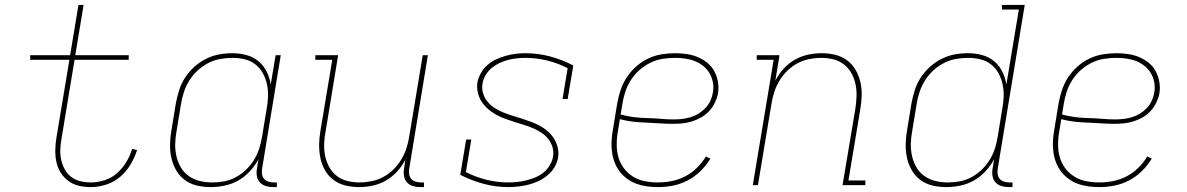

<svg xmlns="http://www.w3.org/2000/svg" viewBox="-20 -755 4840 783"><path d="M351 8Q325 8 301.5 2.5Q278 -3 259 -17Q240 -31 227.5 -51Q215 -71 210 -94.5Q205 -118 205.5 -143Q206 -168 210 -193L263 -511H103V-530H266L300 -735H321L287 -530H505V-511H284L231 -190Q227 -168 226 -146Q225 -124 229.5 -103.5Q234 -83 244 -64.5Q254 -46 270.5 -33.5Q287 -21 308 -16Q329 -11 351 -11Q378 -11 406.5 -20Q435 -29 457.5 -49Q480 -69 495.5 -95Q511 -121 519 -148L539 -143Q529 -112 512 -83.5Q495 -55 469.5 -33.5Q444 -12 412.5 -2Q381 8 351 8Z M839 8Q810 8 782.5 1.5Q755 -5 733.5 -21Q712 -37 698.5 -60.5Q685 -84 679 -110.5Q673 -137 673.5 -166Q674 -195 679 -223L697 -333Q702 -360 710.5 -387Q719 -414 734.5 -438Q750 -462 772 -482Q794 -502 820 -515Q846 -528 873 -533Q900 -538 928 -538Q957 -538 985 -530.5Q1013 -523 1034 -505.5Q1055 -488 1067.5 -463Q1080 -438 1084 -410L1104 -530H1125L1049 -68Q1047 -57 1048.5 -45.5Q1050 -34 1056.5 -26Q1063 -18 1074 -14.5Q1085 -11 1096 -11H1109V8H1093Q1078 8 1063.5 3.5Q1049 -1 1039.5 -11.5Q1030 -22 1027.5 -37.5Q1025 -53 1028 -68L1034 -105Q1019 -78 998 -55.5Q977 -33 951 -18.5Q925 -4 896 2Q867 8 839 8ZM845 -11Q869 -11 894 -15.5Q919 -20 942 -32.5Q965 -45 984 -63.5Q1003 -82 1016.5 -104Q1030 -126 1037.5 -150.5Q1045 -175 1049 -199L1067 -309Q1072 -334 1073 -360Q1074 -386 1069 -410Q1064 -434 1052.5 -455.5Q1041 -477 1022 -492Q1003 -507 978.5 -513Q954 -519 928 -519Q903 -519 878 -514.5Q853 -510 829.5 -498Q806 -486 786 -467.5Q766 -449 752 -426.5Q738 -404 730 -379.5Q722 -355 718 -330L700 -220Q695 -194 694.5 -168Q694 -142 699.5 -118Q705 -94 717.5 -72.5Q730 -51 750 -37Q770 -23 794.5 -17Q819 -11 845 -11Z M1445 8Q1416 8 1389 1.5Q1362 -5 1340.5 -21Q1319 -37 1305.5 -60.5Q1292 -84 1286.5 -111Q1281 -138 1281.5 -166.5Q1282 -195 1287 -223L1335 -511H1266V-530H1359L1308 -220Q1303 -195 1302 -169Q1301 -143 1306 -119Q1311 -95 1322.5 -74Q1334 -53 1353 -38Q1372 -23 1396.5 -17Q1421 -11 1446 -11Q1470 -11 1495 -16Q1520 -21 1542.5 -33Q1565 -45 1584 -63.5Q1603 -82 1616.5 -104.5Q1630 -127 1637.5 -150.5Q1645 -174 1649 -199L1704 -530H1725L1649 -68Q1647 -57 1648.5 -45.5Q1650 -34 1656.5 -26Q1663 -18 1674 -14.5Q1685 -11 1696 -11H1709V8H1693Q1678 8 1663.5 3.5Q1649 -1 1639.5 -11.5Q1630 -22 1627.5 -37.5Q1625 -53 1628 -68L1633 -104Q1620 -78 1599.5 -55.5Q1579 -33 1553.5 -18.5Q1528 -4 1500 2Q1472 8 1445 8Z M2054 8Q2001 8 1951.5 -5.5Q1902 -19 1857 -42L1881 -186H1902L1880 -53Q1920 -33 1963.5 -22Q2007 -11 2054 -11Q2072 -11 2090 -13Q2108 -15 2126.5 -19.5Q2145 -24 2163 -31.5Q2181 -39 2196 -51Q2211 -63 2221.5 -80Q2232 -97 2235 -115Q2239 -136 2233 -155.5Q2227 -175 2214.5 -190Q2202 -205 2185.5 -215.5Q2169 -226 2150.5 -233.5Q2132 -241 2112.5 -247Q2093 -253 2074 -259Q2055 -265 2036.5 -272Q2018 -279 2000.5 -289Q1983 -299 1968.5 -312Q1954 -325 1943.5 -341.5Q1933 -358 1928.5 -378Q1924 -398 1927 -419Q1931 -439 1941.5 -457.5Q1952 -476 1968 -490Q1984 -504 2003.5 -513Q2023 -522 2043 -527.5Q2063 -533 2082.5 -535.5Q2102 -538 2122 -538Q2175 -538 2224.5 -524.5Q2274 -511 2318 -488L2295 -351H2274L2295 -477Q2256 -497 2212.5 -508Q2169 -519 2122 -519Q2105 -519 2087 -517Q2069 -515 2051.5 -510.5Q2034 -506 2017 -498Q2000 -490 1985.5 -478Q1971 -466 1961 -449.5Q1951 -433 1948 -416Q1944 -395 1950 -375Q1956 -355 1968.5 -340Q1981 -325 1997.5 -314.5Q2014 -304 2032.5 -296.5Q2051 -289 2070.5 -283Q2090 -277 2109 -271Q2128 -265 2146.5 -258Q2165 -251 2182.5 -241.5Q2200 -232 2214.5 -219Q2229 -206 2239.5 -189.5Q2250 -173 2254.5 -153Q2259 -133 2256 -112Q2252 -91 2241 -72.5Q2230 -54 2213 -40Q2196 -26 2176 -16.5Q2156 -7 2135.5 -2Q2115 3 2094.5 5.5Q2074 8 2054 8Z M2663 8Q2641 8 2618.5 5Q2596 2 2575.5 -5.5Q2555 -13 2538 -25.5Q2521 -38 2508 -54.5Q2495 -71 2487 -91.5Q2479 -112 2476 -133.5Q2473 -155 2474 -178Q2475 -201 2479 -223L2497 -333Q2502 -361 2511 -388Q2520 -415 2536 -439.5Q2552 -464 2574.5 -484Q2597 -504 2623.5 -516.5Q2650 -529 2678 -533.5Q2706 -538 2733 -538Q2757 -538 2781 -534.5Q2805 -531 2826 -522Q2847 -513 2864.5 -499Q2882 -485 2893 -464.5Q2904 -444 2908 -420.5Q2912 -397 2908 -373Q2904 -354 2895 -335.5Q2886 -317 2872 -302Q2858 -287 2840 -276.5Q2822 -266 2802.5 -260Q2783 -254 2763.5 -252Q2744 -250 2725 -250Q2697 -250 2669.5 -252Q2642 -254 2614.5 -255Q2587 -256 2560.5 -259Q2534 -262 2508 -269L2500 -220Q2495 -193 2495 -165.5Q2495 -138 2502 -113.5Q2509 -89 2524.5 -68.5Q2540 -48 2562 -34.5Q2584 -21 2610 -16Q2636 -11 2663 -11Q2691 -11 2719 -16.5Q2747 -22 2773.5 -35.5Q2800 -49 2821.5 -70Q2843 -91 2859 -117L2877 -108Q2860 -80 2836.5 -57Q2813 -34 2784 -19Q2755 -4 2724.5 2Q2694 8 2663 8ZM2728 -268Q2745 -268 2762 -270Q2779 -272 2796 -277Q2813 -282 2828.5 -291.5Q2844 -301 2856.5 -314Q2869 -327 2876.5 -343Q2884 -359 2887 -376Q2891 -397 2887.5 -417.5Q2884 -438 2874 -455.5Q2864 -473 2848.5 -485.5Q2833 -498 2814.5 -505.5Q2796 -513 2775 -516Q2754 -519 2733 -519Q2708 -519 2682 -515Q2656 -511 2632 -499Q2608 -487 2587.5 -469Q2567 -451 2552.5 -428Q2538 -405 2530 -380.5Q2522 -356 2518 -330L2511 -288Q2537 -281 2564 -277.5Q2591 -274 2618.5 -273.5Q2646 -273 2673.5 -270.5Q2701 -268 2728 -268Z M3050 0 3135 -511H3066V-530H3159L3142 -426Q3155 -452 3175.5 -474.5Q3196 -497 3221.5 -511.5Q3247 -526 3275 -532Q3303 -538 3331 -538Q3359 -538 3386 -531.5Q3413 -525 3434.5 -509Q3456 -493 3469.5 -469.5Q3483 -446 3489 -419Q3495 -392 3494 -363.5Q3493 -335 3488 -307L3440 -19H3509V0H3416L3468 -310Q3472 -335 3473 -361Q3474 -387 3469 -411Q3464 -435 3452.5 -456Q3441 -477 3422 -492Q3403 -507 3379 -513Q3355 -519 3329 -519Q3305 -519 3280 -514Q3255 -509 3232.5 -497Q3210 -485 3191 -466.5Q3172 -448 3158.5 -425.5Q3145 -403 3137.5 -379.5Q3130 -356 3126 -331L3071 0Z M3839 8Q3810 8 3782.5 1.5Q3755 -5 3733.5 -21Q3712 -37 3698.5 -60.5Q3685 -84 3679 -110.5Q3673 -137 3673.5 -166Q3674 -195 3679 -223L3697 -333Q3702 -360 3710.5 -387Q3719 -414 3734.5 -438Q3750 -462 3772 -482Q3794 -502 3820 -515Q3846 -528 3873 -533Q3900 -538 3928 -538Q3957 -538 3985 -530.5Q4013 -523 4034 -505.5Q4055 -488 4067.5 -463Q4080 -438 4084 -410L4135 -716H4066V-735H4159L4049 -68Q4047 -57 4048.5 -45.5Q4050 -34 4056.5 -26Q4063 -18 4074 -14.5Q4085 -11 4096 -11H4109V8H4093Q4078 8 4063.5 3.5Q4049 -1 4039.5 -11.5Q4030 -22 4027.5 -37.5Q4025 -53 4028 -68L4034 -105Q4019 -78 3998 -55.5Q3977 -33 3951 -18.5Q3925 -4 3896 2Q3867 8 3839 8ZM3845 -11Q3869 -11 3894 -15.5Q3919 -20 3942 -32.5Q3965 -45 3984 -63.5Q4003 -82 4016.5 -104Q4030 -126 4037.5 -150Q4045 -174 4049 -199L4067 -309Q4072 -335 4073 -360.5Q4074 -386 4069 -410Q4064 -434 4052.5 -455.5Q4041 -477 4022 -492Q4003 -507 3978.5 -513Q3954 -519 3928 -519Q3903 -519 3878 -514.5Q3853 -510 3829.5 -498Q3806 -486 3786 -467.5Q3766 -449 3752 -426.5Q3738 -404 3730 -379.5Q3722 -355 3718 -330L3700 -220Q3695 -194 3694.5 -168Q3694 -142 3699.5 -118Q3705 -94 3717.5 -72.5Q3730 -51 3750 -37Q3770 -23 3794.5 -17Q3819 -11 3845 -11Z M4463 8Q4441 8 4418.5 5Q4396 2 4375.5 -5.5Q4355 -13 4338 -25.5Q4321 -38 4308 -54.5Q4295 -71 4287 -91.5Q4279 -112 4276 -133.5Q4273 -155 4274 -178Q4275 -201 4279 -223L4297 -333Q4302 -361 4311 -388Q4320 -415 4336 -439.5Q4352 -464 4374.5 -484Q4397 -504 4423.5 -516.5Q4450 -529 4478 -533.5Q4506 -538 4533 -538Q4557 -538 4581 -534.5Q4605 -531 4626 -522Q4647 -513 4664.5 -499Q4682 -485 4693 -464.5Q4704 -444 4708 -420.5Q4712 -397 4708 -373Q4704 -354 4695 -335.5Q4686 -317 4672 -302Q4658 -287 4640 -276.5Q4622 -266 4602.5 -260Q4583 -254 4563.5 -252Q4544 -250 4525 -250Q4497 -250 4469.5 -252Q4442 -254 4414.5 -255Q4387 -256 4360.5 -259Q4334 -262 4308 -269L4300 -220Q4295 -193 4295 -165.5Q4295 -138 4302 -113.5Q4309 -89 4324.5 -68.5Q4340 -48 4362 -34.5Q4384 -21 4410 -16Q4436 -11 4463 -11Q4491 -11 4519 -16.5Q4547 -22 4573.5 -35.5Q4600 -49 4621.5 -70Q4643 -91 4659 -117L4677 -108Q4660 -80 4636.5 -57Q4613 -34 4584 -19Q4555 -4 4524.5 2Q4494 8 4463 8ZM4528 -268Q4545 -268 4562 -270Q4579 -272 4596 -277Q4613 -282 4628.5 -291.5Q4644 -301 4656.5 -314Q4669 -327 4676.5 -343Q4684 -359 4687 -376Q4691 -397 4687.5 -417.5Q4684 -438 4674 -455.5Q4664 -473 4648.5 -485.5Q4633 -498 4614.5 -505.5Q4596 -513 4575 -516Q4554 -519 4533 -519Q4508 -519 4482 -515Q4456 -511 4432 -499Q4408 -487 4387.5 -469Q4367 -451 4352.5 -428Q4338 -405 4330 -380.5Q4322 -356 4318 -330L4311 -288Q4337 -281 4364 -277.5Q4391 -274 4418.5 -273.5Q4446 -273 4473.5 -270.5Q4501 -268 4528 -268Z"/></svg>

Font: Iosevka Curly Slab ThEx
Style: Italic
Weight: 100
Width: 7
Italic angle: -9°
Monospace: yes
Designer: Belleve Invis
Foundry: Belleve Invis
Version: Version 11.1.0; ttfautohint (v1.8.3)